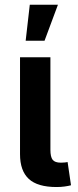

<svg xmlns="http://www.w3.org/2000/svg" viewBox="-20 -773 325 796"><path d="M214.4 2.4Q135.7 2.4 99.4 -31.2Q63 -64.9 63 -133.8V-535.6H189V-151.9Q189 -122.6 198.2 -110.6Q207.5 -98.6 232.4 -98.6Q242.2 -98.6 248.8 -99.4Q255.4 -100.1 260.3 -101.1L274.4 -4.9Q263.7 -2 248 0.2Q232.4 2.4 214.4 2.4ZM86.4 -604 103.5 -753.4H220.2L164.6 -604Z"/></svg>

Font: Inter 20pt SemiBold
Style: Regular
Weight: 600
Version: Version 4.001;git-66647c0bb